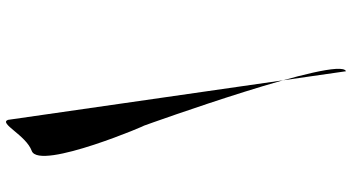

<svg xmlns="http://www.w3.org/2000/svg" viewBox="-46 -282 1624 887"><g transform="rotate(-20 766.0 161.5)"><path d="M0 0C-47 0 54 95 54 172C54 273 627 240 577 240C605 240 1544 244 1544 323Z"/></g></svg>

Font: MewTooHand
Style: Reversed
Weight: 400
Designer: Mew Too, Robert Jablonski
Version: Version 0.77